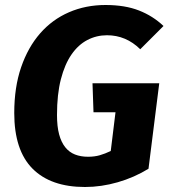

<svg xmlns="http://www.w3.org/2000/svg" viewBox="-20 -731 686 768"><path d="M320 17Q183 17 110 -56.5Q37 -130 37 -279Q37 -382 64.5 -462Q92 -542 140.5 -597.5Q189 -653 256 -682Q323 -711 402 -711Q480 -711 536 -689Q592 -667 634 -627L541 -534Q484 -590 408 -590Q366 -590 329.5 -571Q293 -552 266 -513Q239 -474 223.5 -414Q208 -354 208 -271Q208 -225 216.5 -193.5Q225 -162 241 -142Q257 -122 280 -113Q303 -104 332 -104Q358 -104 379 -110Q400 -116 423 -127L442 -282H354L350 -398H617L574 -56Q517 -21 451 -2Q385 17 320 17Z"/></svg>

Font: Qjlgwqiwhsfqbnnlvksmvfsycuq
Style: Regular
Weight: 700
Italic angle: -8°
Designer: Carrois Corporate & Edenspiekermann
Foundry: Carrois Corporate GbR & Edenspiekermann AG
Version: Version 2.001